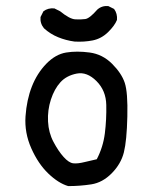

<svg xmlns="http://www.w3.org/2000/svg" viewBox="-20 -628 540 650"><path d="M210.9 2Q177.7 -7.8 143.6 -40.5Q109.4 -73.2 85.9 -126Q62.5 -178.7 66.4 -234.4Q70.3 -290 87.9 -335Q105.5 -379.9 136.7 -412.1Q168 -444.3 204.1 -450.2Q240.2 -456.1 283.7 -450.2Q327.1 -444.3 359.4 -412.1Q391.6 -379.9 402.3 -347.7Q413.1 -315.4 411.1 -233.4Q409.2 -151.4 399.4 -112.3Q389.6 -73.2 358.4 -41.5Q327.1 -9.8 289.1 -3.9Q251 2 210.9 2ZM307.6 -88.9Q329.1 -129.9 335 -176.8Q340.8 -223.6 339.8 -272.5Q338.9 -321.3 306.6 -353.5Q274.4 -385.7 239.7 -378.9Q205.1 -372.1 184.6 -349.6Q164.1 -327.1 152.3 -291Q140.6 -254.9 142.6 -216.8Q144.5 -178.7 161.1 -147.5Q177.7 -116.2 195.3 -96.7Q212.9 -77.1 227.5 -75.2Q242.2 -73.2 267.6 -79.6Q293 -85.9 307.6 -88.9ZM232.4 -487.3Q203.1 -491.2 176.8 -502Q150.4 -512.7 128.9 -532.2Q115.2 -548.8 117.2 -570.3L127 -589.8Q142.6 -601.6 164.1 -599.6L183.6 -589.8Q215.8 -563.5 234.9 -562.5Q253.9 -561.5 268.6 -563.5Q283.2 -565.4 309.6 -595.7Q325.2 -609.4 346.7 -607.4L366.2 -597.7Q377.9 -582 376 -560.5Q368.2 -541 345.7 -519Q323.2 -497.1 293.9 -491.2Q264.6 -485.4 232.4 -487.3Z"/></svg>

Font: JasonHandwriting2
Style: Regular
Weight: 400
Version: Version 1.05.10